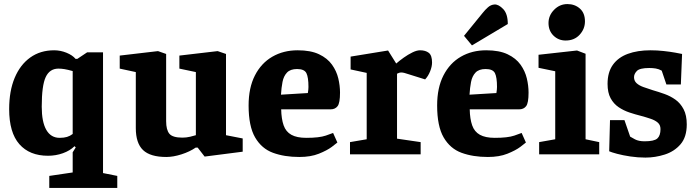

<svg xmlns="http://www.w3.org/2000/svg" viewBox="-20 -758 3423 943"><path d="M222 165V106L337 89V-10L352 -34L346 -40Q324 -18 289 -5.5Q254 7 216 7Q125 7 75 -50Q25 -107 25 -222Q25 -311 52 -375.5Q79 -440 128.5 -475.5Q178 -511 246 -511Q277 -511 306.5 -499Q336 -487 351 -469H360L408 -501H486V92L556 106V165ZM273 -81Q294 -81 309 -85.5Q324 -90 337 -100V-409Q312 -416 296.5 -418.5Q281 -421 267 -421Q224 -421 204.5 -379.5Q185 -338 185 -234Q185 -159 207.5 -120Q230 -81 273 -81Z M797 13Q718 13 682.5 -21Q647 -55 647 -129V-404L568 -421V-485L756 -507L796 -493V-163Q796 -120 812 -101Q828 -82 876 -82Q895 -82 914 -86.5Q933 -91 942 -94V-404L861 -421V-485L1049 -507L1090 -493V-94L1172 -78V-13L985 11L951 -33H941Q912 -13 871.5 0Q831 13 797 13Z M1450 13Q1377 13 1321 -7.5Q1265 -28 1233 -83Q1201 -138 1201 -240Q1201 -327 1232 -387.5Q1263 -448 1317.5 -479.5Q1372 -511 1442 -511Q1506 -511 1547 -491.5Q1588 -472 1610.5 -440.5Q1633 -409 1641.5 -373Q1650 -337 1650 -303Q1650 -252 1638 -236.5Q1626 -221 1604 -221H1361Q1362 -174 1373 -142.5Q1384 -111 1411 -96Q1438 -81 1484 -81Q1548 -81 1580 -92Q1612 -103 1616 -105L1637 -58Q1633 -54 1609.5 -36.5Q1586 -19 1546 -3Q1506 13 1450 13ZM1360 -293 1492 -301Q1495 -319 1495 -331Q1495 -378 1485 -398.5Q1475 -419 1439 -419Q1406 -419 1389.5 -401.5Q1373 -384 1367.5 -355.5Q1362 -327 1360 -293Z M1699 0V-60L1781 -74V-400L1702 -417V-480L1886 -510L1926 -446Q1942 -460 1963 -475Q1984 -490 2005.5 -500.5Q2027 -511 2043 -511Q2070 -511 2086 -498.5Q2102 -486 2102 -451Q2102 -431 2092.5 -407.5Q2083 -384 2068 -368L1985 -394Q1974 -398 1965.5 -400Q1957 -402 1951 -402Q1944 -402 1939.5 -400Q1935 -398 1930 -396V-77L2046 -60V0Z M2376 13Q2303 13 2247 -7.5Q2191 -28 2159 -83Q2127 -138 2127 -240Q2127 -327 2158 -387.5Q2189 -448 2243.5 -479.5Q2298 -511 2368 -511Q2432 -511 2473 -491.5Q2514 -472 2536.5 -440.5Q2559 -409 2567.5 -373Q2576 -337 2576 -303Q2576 -252 2564 -236.5Q2552 -221 2530 -221H2287Q2288 -174 2299 -142.5Q2310 -111 2337 -96Q2364 -81 2410 -81Q2474 -81 2506 -92Q2538 -103 2542 -105L2563 -58Q2559 -54 2535.5 -36.5Q2512 -19 2472 -3Q2432 13 2376 13ZM2286 -293 2418 -301Q2421 -319 2421 -331Q2421 -378 2411 -398.5Q2401 -419 2365 -419Q2332 -419 2315.5 -401.5Q2299 -384 2293.5 -355.5Q2288 -327 2286 -293ZM2298 -535 2259 -582 2351 -695Q2362 -709 2376.5 -722Q2391 -735 2409 -736Q2429 -737 2451.5 -713.5Q2474 -690 2474 -640Z M2628 0V-60L2707 -74V-408L2625 -425V-489L2814 -510L2856 -494V-74L2923 -60V0ZM2758 -559Q2723 -559 2698.5 -583Q2674 -607 2674 -645Q2674 -682 2701.5 -710Q2729 -738 2767 -738Q2803 -738 2828 -716Q2853 -694 2853 -653Q2853 -616 2827 -587.5Q2801 -559 2758 -559Z M3150 16Q3113 16 3076 10.5Q3039 5 3011 -2.5Q2983 -10 2972 -15L2976 -168H3047L3075 -87Q3081 -83 3099 -73.5Q3117 -64 3146 -64Q3193 -64 3208.5 -78Q3224 -92 3224 -124Q3224 -144 3211 -155.5Q3198 -167 3176 -174.5Q3154 -182 3128 -189Q3100 -196 3071.5 -205.5Q3043 -215 3018.5 -231.5Q2994 -248 2979 -275.5Q2964 -303 2964 -346Q2964 -403 2990 -439.5Q3016 -476 3063.5 -493.5Q3111 -511 3175 -511Q3207 -511 3239 -507.5Q3271 -504 3296 -499.5Q3321 -495 3330 -493L3324 -343H3253L3230 -411Q3216 -419 3201 -421.5Q3186 -424 3169 -424Q3122 -424 3108 -409.5Q3094 -395 3094 -379Q3094 -361 3106.5 -349.5Q3119 -338 3140 -330.5Q3161 -323 3186 -315Q3214 -307 3243.5 -296.5Q3273 -286 3297.5 -268.5Q3322 -251 3337.5 -221.5Q3353 -192 3353 -147Q3353 -85 3322.5 -49.5Q3292 -14 3245 1Q3198 16 3150 16Z"/></svg>

Font: Faustina Light ExtraBold
Style: Regular
Weight: 800
Version: Version 1.200